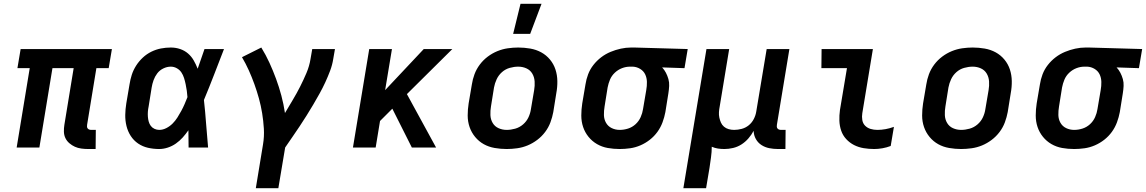

<svg xmlns="http://www.w3.org/2000/svg" viewBox="-20 -779 6052 1014"><path d="M485 8H446Q427 8 409 5.5Q391 3 375.5 -4Q360 -11 346.5 -22.5Q333 -34 325.5 -49.5Q318 -65 317.5 -83.5Q317 -102 320 -120L369 -419H257L188 0H68L137 -419H72L89 -520H571L554 -419H489L440 -120Q439 -115 439.5 -109.5Q440 -104 443.5 -100Q447 -96 452 -94.5Q457 -93 463 -93H486Z M821 8Q790 8 761.5 1.5Q733 -5 709.5 -21Q686 -37 670.5 -61Q655 -85 648 -113.5Q641 -142 641.5 -172Q642 -202 647 -233L664 -333Q668 -359 676 -384Q684 -409 699 -432.5Q714 -456 734.5 -475Q755 -494 779.5 -506Q804 -518 830 -523Q856 -528 882 -528Q908 -528 931.5 -520Q955 -512 973 -496.5Q991 -481 1003 -460Q1015 -439 1024 -416Q1033 -442 1042 -468Q1051 -494 1060 -520H1163Q1137 -453 1111 -385.5Q1085 -318 1057 -251Q1064 -188 1068.5 -125.5Q1073 -63 1079 0H976Q976 -23 975.5 -45.5Q975 -68 975 -91Q961 -71 945 -53Q929 -35 909 -21Q889 -7 866 0.5Q843 8 821 8ZM821 -93Q840 -93 858.5 -102.5Q877 -112 891.5 -126.5Q906 -141 917 -158.5Q928 -176 937.5 -193.5Q947 -211 955 -229.5Q963 -248 970 -266Q969 -283 966.5 -300Q964 -317 960.5 -334Q957 -351 952 -367Q947 -383 938 -396.5Q929 -410 914 -418.5Q899 -427 882 -427Q862 -427 842.5 -417.5Q823 -408 810.5 -391.5Q798 -375 791 -355.5Q784 -336 781 -317L765 -217Q762 -203 761 -189.5Q760 -176 761 -162.5Q762 -149 765.5 -136.5Q769 -124 776.5 -114Q784 -104 796 -98.5Q808 -93 821 -93Z M1331 215 1369 -16Q1376 -58 1373.5 -99.5Q1371 -141 1364.5 -181Q1358 -221 1347.5 -259Q1337 -297 1323.5 -334.5Q1310 -372 1294 -407.5Q1278 -443 1258 -477L1360 -528Q1384 -489 1403 -447.5Q1422 -406 1438 -362.5Q1454 -319 1466 -274Q1478 -229 1485 -182Q1505 -216 1526 -251Q1547 -286 1565 -321.5Q1583 -357 1598.5 -393.5Q1614 -430 1620 -468L1629 -520H1749L1740 -468Q1735 -436 1723.5 -405.5Q1712 -375 1698 -344.5Q1684 -314 1667.5 -284.5Q1651 -255 1634 -226Q1617 -197 1599 -168.5Q1581 -140 1562.5 -112Q1544 -84 1524.5 -56Q1505 -28 1486 0L1450 215Z M2155 0 2052 -205 1987 -140 1964 0H1844L1930 -520H2050L2014 -303L2218 -520H2369L2129 -282L2283 0Z M2656 8Q2624 8 2592.5 2.5Q2561 -3 2535 -17.5Q2509 -32 2489.5 -55.5Q2470 -79 2460 -108Q2450 -137 2450 -169Q2450 -201 2455 -233L2472 -333Q2476 -360 2486 -387Q2496 -414 2514 -438Q2532 -462 2556 -480Q2580 -498 2607 -509Q2634 -520 2662 -524Q2690 -528 2717 -528Q2749 -528 2780.5 -522.5Q2812 -517 2838.5 -502.5Q2865 -488 2884.5 -464.5Q2904 -441 2913.5 -412Q2923 -383 2923.5 -351Q2924 -319 2918 -287L2902 -187Q2897 -160 2887 -133Q2877 -106 2859 -82Q2841 -58 2817 -40Q2793 -22 2766.5 -11Q2740 0 2711.5 4Q2683 8 2656 8ZM2656 -93Q2678 -93 2701 -99.5Q2724 -106 2742.5 -122Q2761 -138 2771 -159.5Q2781 -181 2784 -203L2801 -303Q2805 -326 2803.5 -349Q2802 -372 2791 -390.5Q2780 -409 2760 -418Q2740 -427 2717 -427Q2695 -427 2672 -420.5Q2649 -414 2631 -398Q2613 -382 2603 -360.5Q2593 -339 2589 -317L2573 -217Q2569 -194 2570 -171Q2571 -148 2582 -129.5Q2593 -111 2613 -102Q2633 -93 2656 -93ZM2690 -600 2729 -759H2840L2780 -600Z M3253 8Q3220 8 3189.5 2.5Q3159 -3 3133 -18Q3107 -33 3088 -56.5Q3069 -80 3059.5 -108.5Q3050 -137 3050 -169Q3050 -201 3055 -233L3072 -333Q3076 -360 3086 -386.5Q3096 -413 3114 -436Q3132 -459 3155 -476.5Q3178 -494 3204.5 -505Q3231 -516 3258.5 -522Q3286 -528 3313 -528H3331L3612 -520L3595 -419L3477 -423Q3489 -410 3497 -394.5Q3505 -379 3510 -361.5Q3515 -344 3514 -325Q3513 -306 3510 -287L3494 -187Q3489 -160 3479 -133Q3469 -106 3452 -82.5Q3435 -59 3412 -41Q3389 -23 3362.5 -11.5Q3336 0 3308 4Q3280 8 3253 8ZM3253 -93Q3275 -93 3297 -100Q3319 -107 3336.5 -123Q3354 -139 3363.5 -160.5Q3373 -182 3376 -203L3393 -303Q3397 -325 3396.5 -346.5Q3396 -368 3387.5 -386Q3379 -404 3361 -415Q3343 -426 3322 -427H3307Q3286 -427 3265 -419Q3244 -411 3227 -395Q3210 -379 3201.5 -358.5Q3193 -338 3189 -317L3173 -217Q3169 -194 3169.5 -171.5Q3170 -149 3180.5 -130.5Q3191 -112 3210.5 -102.5Q3230 -93 3253 -93Z M3589 215 3711 -520H3831L3781 -217Q3778 -202 3777 -187Q3776 -172 3779 -158Q3782 -144 3787.5 -131.5Q3793 -119 3803.5 -110Q3814 -101 3828 -97Q3842 -93 3857 -93Q3877 -93 3897.5 -98.5Q3918 -104 3934.5 -117.5Q3951 -131 3961 -150.5Q3971 -170 3974 -190L4029 -520H4149L4083 -120Q4082 -115 4082.5 -109.5Q4083 -104 4086.5 -100Q4090 -96 4095 -94.5Q4100 -93 4106 -93H4129L4128 8H4089Q4065 8 4042.5 3.5Q4020 -1 4001.5 -13Q3983 -25 3972 -44.5Q3961 -64 3960 -88Q3949 -67 3932.5 -48Q3916 -29 3895.5 -16Q3875 -3 3851.5 2.5Q3828 8 3806 8Q3788 8 3771.5 5.5Q3755 3 3739 -4Q3739 24 3735 52Q3731 80 3727 108L3709 215Z M4597 8Q4569 8 4541.5 3.5Q4514 -1 4490.5 -13Q4467 -25 4449 -44.5Q4431 -64 4422.5 -89Q4414 -114 4413 -141.5Q4412 -169 4416 -198L4453 -419H4318L4319 -520H4590L4534 -181Q4531 -163 4534 -145Q4537 -127 4549 -115Q4561 -103 4578 -98Q4595 -93 4614 -93Q4635 -93 4657 -97Q4679 -101 4701 -109L4684 -8Q4663 0 4640.5 4Q4618 8 4597 8Z M5056 8Q5024 8 4992.5 2.5Q4961 -3 4935 -17.5Q4909 -32 4889.5 -55.5Q4870 -79 4860 -108Q4850 -137 4850 -169Q4850 -201 4855 -233L4872 -333Q4876 -360 4886 -387Q4896 -414 4914 -438Q4932 -462 4956 -480Q4980 -498 5007 -509Q5034 -520 5062 -524Q5090 -528 5117 -528Q5149 -528 5180.5 -522.5Q5212 -517 5238.5 -502.5Q5265 -488 5284.5 -464.5Q5304 -441 5313.5 -412Q5323 -383 5323.5 -351Q5324 -319 5318 -287L5302 -187Q5297 -160 5287 -133Q5277 -106 5259 -82Q5241 -58 5217 -40Q5193 -22 5166.5 -11Q5140 0 5111.5 4Q5083 8 5056 8ZM5056 -93Q5078 -93 5101 -99.5Q5124 -106 5142.5 -122Q5161 -138 5171 -159.5Q5181 -181 5184 -203L5201 -303Q5205 -326 5203.5 -349Q5202 -372 5191 -390.5Q5180 -409 5160 -418Q5140 -427 5117 -427Q5095 -427 5072 -420.5Q5049 -414 5031 -398Q5013 -382 5003 -360.5Q4993 -339 4989 -317L4973 -217Q4969 -194 4970 -171Q4971 -148 4982 -129.5Q4993 -111 5013 -102Q5033 -93 5056 -93Z M5653 8Q5620 8 5589.5 2.5Q5559 -3 5533 -18Q5507 -33 5488 -56.5Q5469 -80 5459.5 -108.5Q5450 -137 5450 -169Q5450 -201 5455 -233L5472 -333Q5476 -360 5486 -386.5Q5496 -413 5514 -436Q5532 -459 5555 -476.5Q5578 -494 5604.5 -505Q5631 -516 5658.5 -522Q5686 -528 5713 -528H5731L6012 -520L5995 -419L5877 -423Q5889 -410 5897 -394.5Q5905 -379 5910 -361.5Q5915 -344 5914 -325Q5913 -306 5910 -287L5894 -187Q5889 -160 5879 -133Q5869 -106 5852 -82.5Q5835 -59 5812 -41Q5789 -23 5762.5 -11.5Q5736 0 5708 4Q5680 8 5653 8ZM5653 -93Q5675 -93 5697 -100Q5719 -107 5736.5 -123Q5754 -139 5763.5 -160.5Q5773 -182 5776 -203L5793 -303Q5797 -325 5796.5 -346.5Q5796 -368 5787.5 -386Q5779 -404 5761 -415Q5743 -426 5722 -427H5707Q5686 -427 5665 -419Q5644 -411 5627 -395Q5610 -379 5601.5 -358.5Q5593 -338 5589 -317L5573 -217Q5569 -194 5569.5 -171.5Q5570 -149 5580.5 -130.5Q5591 -112 5610.5 -102.5Q5630 -93 5653 -93Z"/></svg>

Font: Iosevka Extended Oblique
Style: Bold
Weight: 700
Width: 7
Italic angle: -9°
Monospace: yes
Designer: Belleve Invis
Foundry: Belleve Invis
Version: Version 32.5.0; ttfautohint (v1.8.4)